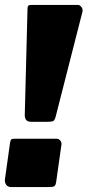

<svg xmlns="http://www.w3.org/2000/svg" viewBox="-22 -762 357 782"><path d="M207 -23Q205 -7 199 -3.5Q193 0 175 0H25Q10 0 3.5 -9Q-3 -18 -2 -31L19 -181Q21 -192 24.5 -194.5Q28 -197 36 -197H209Q218 -197 224 -189Q230 -181 228 -171ZM205 -288Q201 -273 195.5 -269.5Q190 -266 173 -266H104Q89 -266 83.5 -275Q78 -284 79 -297L90 -725Q90 -736 93.5 -739Q97 -742 106 -742H295Q303 -742 309.5 -733.5Q316 -725 314 -715Z"/></svg>

Font: Libre Franklin Thin Black
Style: Italic
Weight: 900
Italic angle: -8°
Version: Version 2.000